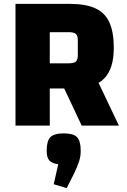

<svg xmlns="http://www.w3.org/2000/svg" viewBox="-20 -645 654 986"><path d="M235.6 -190.6V0H59.6V-625H340Q420.4 -625 469.8 -602.3Q519.2 -579.7 541.8 -529.9Q564.4 -480.1 564.4 -398.8Q564.4 -291.2 514.1 -240.9Q463.8 -190.6 355 -190.6ZM235.6 -319.8H333.4Q359.5 -319.8 369.5 -328.8Q379.6 -337.8 379.6 -361.8V-437.7Q379.6 -461.7 369.5 -470.7Q359.5 -479.7 333.4 -479.7H235.6ZM443.9 -308.3 590.6 0H399.5L292.9 -226.4ZM322.4 321 255.8 301.1 279.1 198.6Q247 194 233.4 178.9Q219.7 163.8 219.7 130.3Q219.7 78.4 238.8 59.2Q257.8 40 307.5 40Q356.4 40 375.4 59.2Q394.5 78.4 394.5 130.3Q394.5 157.2 386.7 181.7Q379 206.2 362.5 241.8Z"/></svg>

Font: Changa
Style: Regular
Weight: 400
Designer: Eduardo Rodriguez Tunni
Foundry: Eduardo Rodriguez Tunni
Version: Version 3.003